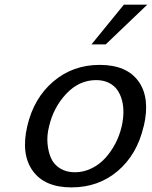

<svg xmlns="http://www.w3.org/2000/svg" viewBox="-20 -791 653 825"><path d="M502.9 -248Q509.8 -278.8 510.3 -307.6Q510.7 -336.4 503.7 -361.8Q496.6 -387.2 482.9 -406Q469.2 -424.8 446.3 -435.8Q423.3 -446.8 393.1 -446.8Q319.8 -446.8 264.6 -387.9Q209.5 -329.1 190.9 -248Q181.2 -210.4 184.1 -175Q187 -139.6 199 -112.1Q210.9 -84.5 237.8 -67.6Q264.6 -50.8 301.8 -50.8Q338.9 -50.8 373 -67.4Q407.2 -84 432.6 -112.1Q458 -140.1 476.1 -175Q494.1 -210 502.9 -248ZM598.1 -250 597.2 -248Q569.3 -127.4 486.3 -56.6Q403.3 14.2 287.1 14.2Q171.4 14.2 120.4 -57.4Q69.3 -128.9 97.2 -249Q125 -369.1 209 -440.7Q293 -512.2 408.2 -512.2Q524.4 -512.2 575.2 -441.4Q626 -370.6 598.1 -250ZM612.8 -771 434.1 -600.1H373L512.2 -771Z"/></svg>

Font: Perun
Style: Italic
Weight: 400
Italic angle: -12°
Foundry: Stefan Peev, Context Ltd
Version: Version 001.000